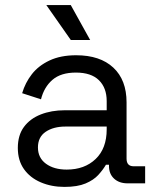

<svg xmlns="http://www.w3.org/2000/svg" viewBox="-20 -720 615 754"><path d="M233 14Q182 14 140 -4Q98 -22 74 -56Q50 -90 50 -139Q50 -189 74 -221.5Q98 -254 140 -270.5Q182 -287 234 -287H399V-323Q399 -375 368.5 -405Q338 -435 278 -435Q219 -435 186 -406.5Q153 -378 141 -330L67 -354Q79 -395 105 -428.5Q131 -462 174.5 -482.5Q218 -503 279 -503Q373 -503 425 -454.5Q477 -406 477 -318V-97Q477 -67 505 -67H550V0H481Q448 0 428 -18.5Q408 -37 408 -68V-73H396Q385 -54 366.5 -33.5Q348 -13 316 0.5Q284 14 233 14ZM242 -54Q312 -54 355.5 -95.5Q399 -137 399 -212V-223H237Q190 -223 159.5 -202.5Q129 -182 129 -141Q129 -100 160.5 -77Q192 -54 242 -54ZM258 -563 162 -700H258L334 -563Z"/></svg>

Font: Space Grotesk
Style: Regular
Weight: 400
Designer: Florian Karsten
Foundry: Florian Karsten
Version: Version 2.000